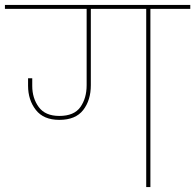

<svg xmlns="http://www.w3.org/2000/svg" viewBox="-55 -760 793 780"><path d="M539 0V-724H314V-414Q314 -353 283 -313Q252 -273 186 -273Q122 -273 90.5 -313.5Q59 -354 59 -412V-442H76V-411Q76 -361 102.5 -325Q129 -289 186 -289Q246 -289 271.5 -325Q297 -361 297 -414V-724H-35V-740H718V-724H556V0Z"/></svg>

Font: Poppins Thin
Style: Regular
Weight: 250
Designer: Ninad Kale (Devanagari), Jonny Pinhorn (Latin)
Foundry: Indian Type Foundry
Version: Version 3.200;PS 1.000;hotconv 16.6.54;makeotf.lib2.5.65590